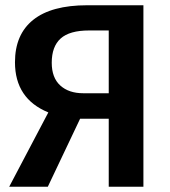

<svg xmlns="http://www.w3.org/2000/svg" viewBox="-20 -711 647 731"><path d="M526 -691V0H394V-259H285L162 0H15L164 -283Q37 -335 37 -474Q37 -580 106.5 -635.5Q176 -691 312 -691ZM394 -356V-595H319Q245 -595 211 -564.5Q177 -534 177 -472Q177 -415 209.5 -385.5Q242 -356 297 -356Z"/></svg>

Font: Fira Sans Medium
Style: Regular
Weight: 500
Designer: bBox Type GmbH & Carrois Corporate GbR & Edenspiekermann AG
Foundry: bBox Type GmbH & Carrois Corporate GbR & Edenspiekermann AG
Version: Version 4.301